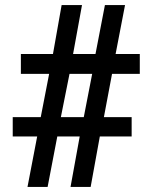

<svg xmlns="http://www.w3.org/2000/svg" viewBox="-20 -734 599 754"><path d="M88 0 126 -198H30V-274H140L173 -444H62V-522H188L222 -714H302L267 -522H355L392 -714H471L434 -522H529V-444H420L388 -274H497V-198H372L336 0H257L293 -198H205L167 0ZM219 -274H309L342 -444H253Z"/></svg>

Font: Noto Serif Tamil Black
Style: Regular
Weight: 900
Designer: Indian Type Foundry, Tom Grace, and the Monotype Design Team
Foundry: Monotype Imaging Inc.
Version: Version 2.004; ttfautohint (v1.8.4.7-5d5b)